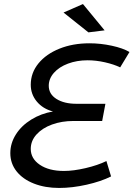

<svg xmlns="http://www.w3.org/2000/svg" viewBox="-20 -922 660 949"><path d="M390 -902 497 -772 417 -762 294 -860ZM620 -665 574 -589Q543 -604 499 -614Q455 -624 413 -624Q360 -624 316 -607.5Q272 -591 246.5 -562Q221 -533 221 -498Q221 -457 259 -433Q297 -409 358 -409H501L485 -324H343Q285 -324 237 -306.5Q189 -289 160.5 -257.5Q132 -226 132 -186Q132 -138 177 -107.5Q222 -77 296 -77Q343 -77 403 -91Q463 -105 506 -126L529 -50Q479 -25 408 -9Q337 7 272 7Q203 7 148 -14.5Q93 -36 62 -75Q31 -114 31 -165Q31 -214 58.5 -257.5Q86 -301 134.5 -331Q183 -361 242 -371Q192 -384 162 -420Q132 -456 132 -503Q132 -562 170 -608.5Q208 -655 274 -681.5Q340 -708 422 -708Q477 -708 532.5 -696Q588 -684 620 -665Z"/></svg>

Font: TypoPRO Montserrat Alternates
Style: Italic
Weight: 400
Italic angle: -11.3°
Designer: Julieta Ulanovsky
Foundry: Julieta Ulanovsky
Version: Version 6.001